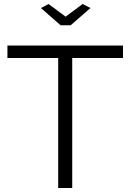

<svg xmlns="http://www.w3.org/2000/svg" viewBox="-20 -937 650 957"><path d="M593 -648H340V0H270V-648H17V-710H593ZM222 -917 307 -854 392 -917 431 -897 332 -811H282L184 -897Z"/></svg>

Font: Raleway
Style: Regular
Weight: 400
Designer: Matt McInerney, Pablo Impallari, Rodrigo Fuenzalida
Foundry: Matt McInerney, Pablo Impallari, Rodrigo Fuenzalida
Version: Version 4.101;RELEASE